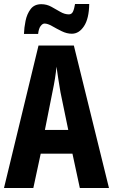

<svg xmlns="http://www.w3.org/2000/svg" viewBox="-20 -942 566 962"><path d="M380 0 343 -172H184L147 0H0L173 -714H350L526 0ZM283 -480Q271 -551 263 -608Q258 -552 243 -482L205 -291H322ZM100 -772Q101 -803 108 -837.5Q115 -872 133.5 -896.5Q152 -921 187 -921Q214 -921 237.5 -908Q261 -895 282.5 -882.5Q304 -870 325 -870Q339 -870 345.5 -883.5Q352 -897 356 -922H427Q426 -849 401 -811Q376 -773 340 -773Q315 -773 289.5 -785.5Q264 -798 241.5 -811Q219 -824 203 -824Q193 -824 183.5 -811.5Q174 -799 171 -772Z"/></svg>

Font: Noto Sans Armenian ExtraCondensed
Style: Bold
Weight: 700
Width: 2
Designer: Monotype Design Team
Foundry: Monotype Imaging Inc.
Version: Version 2.008; ttfautohint (v1.8.4.7-5d5b)